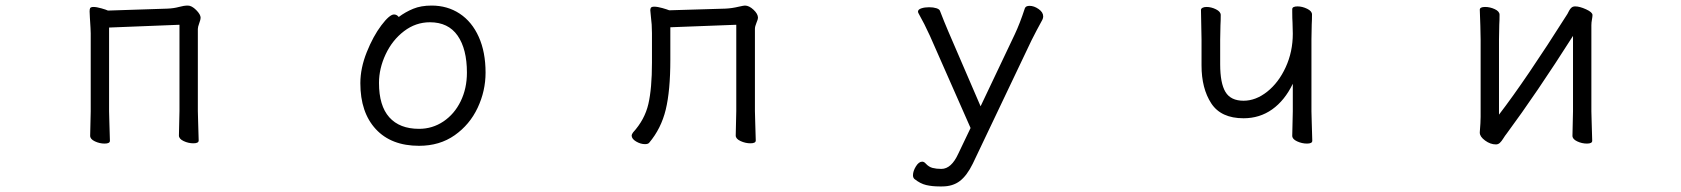

<svg xmlns="http://www.w3.org/2000/svg" viewBox="-20 -506 6040 690"><path d="M372 -407V-106L373 -68L375 0Q375 10 356 10Q338 10 321 2Q304 -6 304 -18L306 -106V-386Q306 -398 303 -443L302 -465Q302 -473 304 -477Q307 -481 316 -481Q327 -481 344.5 -476Q362 -471 368 -468L582 -475Q605 -476 623 -481Q641 -486 655 -486Q669 -486 685 -470Q701 -454 701 -442Q701 -436 696 -422.5Q691 -409 691 -402V-107L692 -69L694 -1Q694 9 675 9Q657 9 640 1Q623 -7 623 -19L625 -107V-417Z M1531 -486Q1588 -486 1632 -457Q1676 -428 1700.5 -373.5Q1725 -319 1725 -245Q1725 -179 1696.5 -118.5Q1668 -58 1614 -20Q1560 18 1486 18Q1386 18 1330.5 -42Q1275 -102 1275 -207Q1275 -261 1298 -318.5Q1321 -376 1350.5 -415Q1380 -454 1396 -454Q1406 -454 1413 -445Q1437 -463 1465 -474.5Q1493 -486 1531 -486ZM1658 -245Q1658 -330 1624.5 -378Q1591 -426 1525 -426Q1474 -426 1432 -394Q1390 -362 1366 -311Q1342 -260 1342 -208Q1342 -126 1379 -84.5Q1416 -43 1486 -43Q1534 -43 1573.5 -69.5Q1613 -96 1635.5 -142Q1658 -188 1658 -245Z M2389 -408V-291Q2389 -180 2372.5 -112Q2356 -44 2313 7Q2309 12 2298 12Q2282 12 2266 2.5Q2250 -7 2250 -19Q2250 -23 2255 -30Q2297 -76 2310 -132Q2323 -188 2323 -281V-387Q2323 -418 2319 -448L2317 -469Q2317 -474 2319 -478Q2322 -482 2331 -482Q2343 -482 2360.5 -477Q2378 -472 2385 -469L2587 -475Q2610 -476 2635 -482Q2653 -486 2657 -486Q2672 -486 2688 -471Q2704 -456 2704 -442Q2704 -437 2698.5 -424Q2693 -411 2693 -402V-107L2694 -69L2696 -1Q2696 9 2677 9Q2659 9 2641.5 1Q2624 -7 2624 -19L2626 -107V-417Z M3266 137Q3261 132 3261 124Q3261 109 3271.5 92Q3282 75 3294 75Q3301 75 3307 82Q3318 94 3331.5 97.5Q3345 101 3363 101Q3399 101 3424 46L3468 -46L3322 -377Q3302 -421 3281 -458Q3279 -462 3279 -464Q3279 -472 3291 -476Q3303 -480 3319 -480Q3334 -480 3345 -476.5Q3356 -473 3358 -467Q3373 -428 3388 -393L3504 -124L3627 -383Q3645 -421 3663 -476Q3666 -485 3680 -485Q3696 -485 3712.5 -473.5Q3729 -462 3729 -447Q3729 -441 3726 -435Q3704 -395 3687 -361L3476 82Q3455 125 3429.5 144.5Q3404 164 3366 164H3356Q3330 164 3308.5 159Q3287 154 3266 137Z M4449 -81Q4368 -81 4333 -134.5Q4298 -188 4298 -271V-364L4296 -470Q4296 -475 4301.5 -478Q4307 -481 4316 -481Q4333 -481 4350 -472.5Q4367 -464 4367 -452Q4367 -431 4366 -415L4365 -364V-275Q4365 -207 4384 -175.5Q4403 -144 4449 -144Q4493 -144 4534 -176.5Q4575 -209 4600.5 -264.5Q4626 -320 4626 -385L4625 -425Q4624 -438 4624 -463V-473Q4624 -483 4643 -483Q4660 -483 4677.5 -474.5Q4695 -466 4695 -454Q4695 -433 4694 -418L4693 -365V-106L4694 -68L4696 0Q4696 10 4677 10Q4659 10 4641.5 2Q4624 -6 4624 -18L4626 -106V-205Q4597 -145 4552 -113Q4507 -81 4449 -81Z M5394 -25Q5389 -19 5382.5 -8.5Q5376 2 5370 7.5Q5364 13 5356 13Q5336 13 5317 -1Q5298 -15 5298 -29V-31Q5301 -67 5301 -86V-364L5300 -413L5298 -471Q5298 -481 5317 -481Q5335 -481 5352 -473Q5369 -465 5369 -453Q5369 -432 5368 -417L5367 -364V-94Q5463 -219 5613 -456Q5615 -460 5619 -467.5Q5623 -475 5628 -479Q5633 -483 5641 -483Q5657 -483 5680 -472.5Q5703 -462 5703 -452Q5703 -446 5701 -435.5Q5699 -425 5699 -415V-106L5700 -68L5702 0Q5702 10 5683 10Q5665 10 5648 2Q5631 -6 5631 -18L5633 -106V-377Q5502 -171 5394 -25Z"/></svg>

Font: Fusion Kai T
Style: Regular
Weight: 400
Designer: Fontworks Inc.
Version: Version 24.134;May 13, 2024